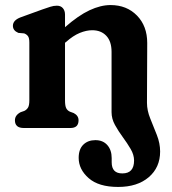

<svg xmlns="http://www.w3.org/2000/svg" viewBox="-20 -506 679 759"><path d="M421 -62.5V-301Q421 -342.5 400.2 -364.5Q379.5 -386.5 344.5 -386.5Q321.5 -386.5 295.2 -375.8Q269 -365 241 -340L237 -337V-109.5Q237 -87.5 241.8 -78.2Q246.5 -69 256.5 -64.5L271.5 -59Q290.5 -49 290.5 -30.5Q290.5 0 258.5 0H74Q39 0 39 -30.5Q39 -50.5 61.5 -62.5L76 -67.5Q85.5 -72 90.8 -80.8Q96 -89.5 96 -109.5V-338Q96 -356 90.5 -363.2Q85 -370.5 75.5 -374L52.5 -376Q31 -385 31 -404Q31 -426 61.5 -437.5L147 -468.5Q165.5 -475 178.8 -479.2Q192 -483.5 205 -483.5Q220 -483.5 228.5 -473.8Q237 -464 237 -448.5V-398.5Q290 -445 334 -465.5Q378 -486 417 -486Q481 -486 521.5 -444.5Q562 -403 562 -336L561 -99.5Q561 -69.5 574 -37.5Q587 -5.5 600 27.5Q613 60.5 613 93Q613 156 568 194.5Q523 233 447 233Q370 233 330.5 198.2Q291 163.5 291 118Q291 84 309.2 66Q327.5 48 357 48Q387 48 404.2 67.5Q421.5 87 421.5 119V135.5Q421.5 180 464 179.5Q510 179.5 510 128.5Q510 106 496.5 83Q483 60 465.5 36.2Q448 12.5 434.5 -12Q421 -36.5 421 -62.5Z"/></svg>

Font: Fraunces 9pt SuperSoft SemiBold
Style: Regular
Weight: 600
Version: Version 1.000;[0bf87f6ff]